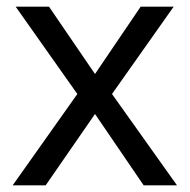

<svg xmlns="http://www.w3.org/2000/svg" viewBox="-20 -556 569 576"><path d="M212 -274 27 -536H127L265 -334L402 -536H501L316 -274L511 0H411L265 -214L117 0H18Z"/></svg>

Font: Noto Sans Devanagari
Style: Regular
Weight: 400
Designer: Jelle Bosma - Monotype Design Team
Foundry: Monotype Imaging Inc.
Version: Version 2.003